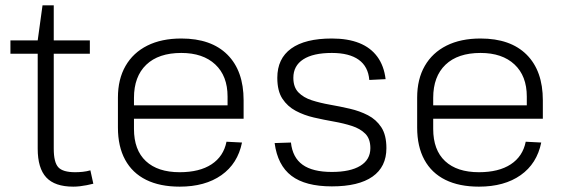

<svg xmlns="http://www.w3.org/2000/svg" viewBox="-20 -691 2120 718"><path d="M254 7Q185 7 153 -27.5Q121 -62 121 -135V-540L139 -671H181V-135Q181 -84 198 -65.5Q215 -47 261 -47Q275 -47 289.5 -48.5Q304 -50 318 -54L329 -4Q317 -1 304.5 1.5Q292 4 279 5.5Q266 7 254 7ZM19 -540H316V-490H19Z M652 7Q578 7 526.5 -18.5Q475 -44 448 -93.5Q421 -143 421 -214V-326Q421 -395 449.5 -444.5Q478 -494 531 -520.5Q584 -547 658 -547Q770 -547 830.5 -486.5Q891 -426 891 -316V-247H469V-297H842L831 -277V-330Q831 -407 785 -450Q739 -493 658 -493Q573 -493 527 -449Q481 -405 481 -325V-209Q481 -130 525.5 -88.5Q570 -47 652 -47Q726 -47 771 -76.5Q816 -106 827 -161L885 -158Q869 -79 808 -36Q747 7 652 7Z M1221 6Q1122 6 1070 -33.5Q1018 -73 1007 -156L1068 -158Q1074 -102 1111.5 -75Q1149 -48 1221 -48Q1290 -48 1327.5 -71Q1365 -94 1365 -137Q1365 -172 1346 -191Q1327 -210 1296 -220Q1265 -230 1228 -236.5Q1191 -243 1154 -251.5Q1117 -260 1086 -276.5Q1055 -293 1036 -322Q1017 -351 1017 -400Q1017 -472 1069 -509.5Q1121 -547 1221 -547Q1281 -547 1323.5 -530Q1366 -513 1391 -479Q1416 -445 1422 -395L1361 -392Q1357 -442 1321.5 -467.5Q1286 -493 1221 -493Q1151 -493 1114 -469Q1077 -445 1077 -400Q1077 -365 1096 -345.5Q1115 -326 1146 -316Q1177 -306 1214 -299.5Q1251 -293 1288 -284.5Q1325 -276 1356 -260Q1387 -244 1406 -215Q1425 -186 1425 -137Q1425 -67 1373 -30.5Q1321 6 1221 6Z M1771 7Q1697 7 1645.5 -18.5Q1594 -44 1567 -93.5Q1540 -143 1540 -214V-326Q1540 -395 1568.5 -444.5Q1597 -494 1650 -520.5Q1703 -547 1777 -547Q1889 -547 1949.5 -486.5Q2010 -426 2010 -316V-247H1588V-297H1961L1950 -277V-330Q1950 -407 1904 -450Q1858 -493 1777 -493Q1692 -493 1646 -449Q1600 -405 1600 -325V-209Q1600 -130 1644.5 -88.5Q1689 -47 1771 -47Q1845 -47 1890 -76.5Q1935 -106 1946 -161L2004 -158Q1988 -79 1927 -36Q1866 7 1771 7Z"/></svg>

Font: Pathway Extreme 8pt Thin
Style: Regular
Weight: 100
Designer: Eduardo Rodriguez Tunni
Foundry: Eduardo Rodriguez Tunni
Version: Version 1.000